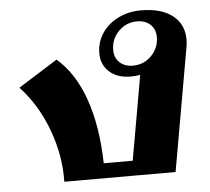

<svg xmlns="http://www.w3.org/2000/svg" viewBox="-45 -618 729 667"><g transform="rotate(-5 319.0 -285.0)"><path d="M26 -339 163 -425Q225 -372 258.5 -277Q292 -182 295 -52H396L448 -347Q434 -344 415 -344Q368 -344 340.5 -369Q313 -394 313 -434Q313 -472 333.5 -503Q354 -534 390 -552Q426 -570 470 -570Q540 -570 579.5 -539.5Q619 -509 619 -455Q619 -441 616 -426L541 0H153Q155 -92 121 -183Q87 -274 26 -339ZM517 -473Q517 -500 499.5 -516.5Q482 -533 453 -533Q415 -533 388.5 -506Q362 -479 362 -441Q362 -414 379.5 -397.5Q397 -381 426 -381Q464 -381 490.5 -408Q517 -435 517 -473Z"/></g></svg>

Font: Fahkwang
Style: Bold Italic
Weight: 700
Italic angle: -10°
Designer: Suppakit Chalermlarp | Katatrad Co.,Ltd.
Foundry: Cadson Demak Co.,Ltd.
Version: Version 1.000; ttfautohint (v1.6)